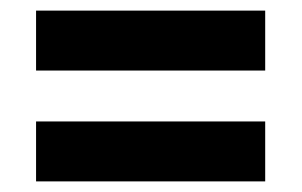

<svg xmlns="http://www.w3.org/2000/svg" viewBox="-20 -457 569 362"><path d="M48 -437H480V-324H48ZM48 -228H480V-115H48Z"/></svg>

Font: D-DIN
Style: DIN-Bold
Weight: 700
Designer: Charles Nix
Foundry: Datto Inc.
Version: Version 1.00